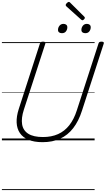

<svg xmlns="http://www.w3.org/2000/svg" viewBox="-20 -1476 1112 2019"><path d="M428 19Q339 19 279.5 -6Q220 -31 189 -77Q158 -123 155 -187Q152 -251 177 -329L400 -1019Q404 -1029 410.5 -1033.5Q417 -1038 434 -1038Q447 -1038 453.5 -1033Q460 -1028 457 -1018L231 -323Q202 -234 212.5 -169Q223 -104 277.5 -69.5Q332 -35 432 -35Q522 -35 591 -66Q660 -97 709 -159.5Q758 -222 788 -316L1016 -1019Q1019 -1029 1025.5 -1033.5Q1032 -1038 1048 -1038Q1077 -1038 1071 -1018L842 -312Q807 -202 749.5 -128Q692 -54 612 -17.5Q532 19 428 19ZM631 -1127Q613 -1127 601.5 -1135.5Q590 -1144 590 -1162Q590 -1186 605.5 -1205.5Q621 -1225 648 -1225Q665 -1225 676.5 -1216Q688 -1207 688 -1189Q688 -1165 673.5 -1146Q659 -1127 631 -1127ZM877 -1127Q859 -1127 847.5 -1135.5Q836 -1144 836 -1162Q836 -1186 851.5 -1205.5Q867 -1225 894 -1225Q911 -1225 922.5 -1216Q934 -1207 934 -1189Q934 -1165 919.5 -1146Q905 -1127 877 -1127ZM847 -1263Q843 -1263 840.5 -1265Q838 -1267 833 -1270L679 -1408Q674 -1413 672.5 -1416Q671 -1419 671 -1423Q671 -1430 677 -1437.5Q683 -1445 690.5 -1450.5Q698 -1456 705 -1456Q709 -1456 712 -1453.5Q715 -1451 719 -1447L867 -1300Q871 -1296 871.5 -1293Q872 -1290 872 -1287Q872 -1281 863 -1272Q854 -1263 847 -1263ZM0 513H975V523H0ZM0 -20H975V0H0ZM0 -505H975V-500H0ZM0 -1033H975V-1023H0Z"/></svg>

Font: Playwrite IN Guides
Style: Regular
Weight: 400
Designer: Veronika Burian, José Scaglione
Foundry: TypeTogether
Version: Version 1.003